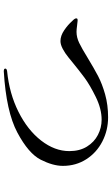

<svg xmlns="http://www.w3.org/2000/svg" viewBox="197 -844 605 1040"><g transform="rotate(90 500.0 -324.5)"><path d="M352 -50Q352 -58 366 -60Q487 -72 586 -121.5Q685 -171 742 -244.5Q799 -318 799 -397Q799 -453 774.5 -492.5Q750 -532 711 -552Q672 -572 629 -572Q570 -572 505 -540Q440 -508 401 -479Q362 -450 318 -414Q313 -410 291 -392Q269 -374 245.5 -361.5Q222 -349 203 -349Q174 -349 144 -369.5Q114 -390 95 -412Q80 -426 80 -434Q80 -439 82.5 -440.5Q85 -442 92 -442Q98 -442 119 -439Q140 -436 153 -436Q183 -436 213 -450.5Q243 -465 295 -497Q351 -531 393 -553Q435 -575 492 -591Q549 -607 616 -607Q686 -607 746.5 -576Q807 -545 843 -489Q879 -433 879 -362Q879 -308 845.5 -242Q812 -176 698.5 -115.5Q585 -55 367 -42Q352 -42 352 -50Z"/></g></svg>

Font: Shippori Mincho Medium
Style: Regular
Weight: 500
Designer: FONTDASU
Foundry: FONTDASU / Google Inc. / but / Adobe
Version: Version 3.110; ttfautohint (v1.8.3)